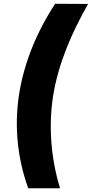

<svg xmlns="http://www.w3.org/2000/svg" viewBox="-20 -800 488 1020"><path d="M273 -780C176 -632 106 -465 80 -290C56 -125 73 43 130 200H299C251 43 237 -126 262 -290C290 -464 362 -628 448 -779Z"/></svg>

Font: Jost* Black
Style: Italic
Weight: 900
Italic angle: -10°
Version: Version 3.7